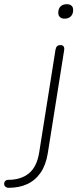

<svg xmlns="http://www.w3.org/2000/svg" viewBox="-141 -705 376 916"><path d="M-100 191Q-108 191 -113.5 187Q-119 183 -120.5 177.5Q-122 172 -120.5 166.5Q-119 161 -114.5 157Q-110 153 -102 153Q-41 153 -3 122Q35 91 46 22L124 -469Q126 -480 132 -485Q138 -490 148 -490Q158 -490 162.5 -483.5Q167 -477 165 -465L87 26Q78 82 53 118.5Q28 155 -10.5 173Q-49 191 -100 191ZM167 -616Q153 -616 145 -623.5Q137 -631 137 -644Q137 -664 148 -674.5Q159 -685 178 -685Q192 -685 200 -678Q208 -671 208 -657Q208 -638 197 -627Q186 -616 167 -616Z"/></svg>

Font: Nunito ExtraLight ExtraLight
Style: Italic
Weight: 250
Italic angle: -9°
Version: Version 3.602